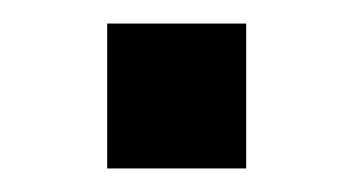

<svg xmlns="http://www.w3.org/2000/svg" viewBox="-20 -133 299 163"><path d="M71 10V-113H189V10Z"/></svg>

Font: Farlight84_Sys_V01
Style: Regular
Weight: 400
Designer: Ryoko NISHIZUKA  (kana, bopomofo & ideographs); Paul D. Hunt (Latin, Greek & Cyrillic); Sandoll Communications , Soo-you
Foundry: Adobe
Version: Version 2.004;October 29, 2024;FontCreator 14.0.0.2814 64-bi